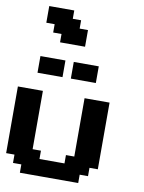

<svg xmlns="http://www.w3.org/2000/svg" viewBox="-126 -1334 1063 1418"><g transform="rotate(10 406.0 -625.0)"><path d="M125 0H562.5V-62.5H625V-125H687.5V-625H500V-187.5H437.5V-125H250V-187.5H187.5V-625H0V-125H62.5V-62.5H125ZM375 -750H562.5V-875H375ZM125 -750H312.5V-875H125ZM250 -1000H437.5V-1125H375V-1187.5H312.5V-1250H125V-1125H187.5V-1062.5H250Z"/></g></svg>

Font: Faithful 32x
Style: Semibold
Weight: 400
Foundry: Faithful Resource Pack
Version: Version 1.0; January 27, 2023